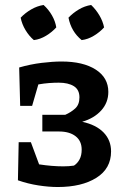

<svg xmlns="http://www.w3.org/2000/svg" viewBox="-20 -742 502 771"><path d="M212 9Q176 9 134 2.5Q92 -4 52 -18L55 -171H104L137 -82Q189 -74 234 -74Q257 -74 277 -77Q291 -86 299.5 -102Q308 -118 308 -141Q308 -176 283.5 -195Q259 -214 217 -214H150V-281H242Q265 -291 282 -306.5Q299 -322 299 -351Q299 -382 276.5 -396Q254 -410 216 -410Q197 -410 177 -408.5Q157 -407 134 -403L109 -317H61L57 -471Q102 -484 147 -489.5Q192 -495 227 -495Q314 -495 364.5 -462.5Q415 -430 415 -373Q415 -330 386.5 -298.5Q358 -267 310 -253Q366 -241 396 -210Q426 -179 426 -134Q426 -65 367 -28Q308 9 212 9ZM155 -722Q175 -704 188.5 -680.5Q202 -657 206 -632Q189 -613 165 -598.5Q141 -584 116 -581Q97 -597 82.5 -621Q68 -645 63 -671Q81 -690 105 -704Q129 -718 155 -722ZM346 -722Q365 -704 379 -680.5Q393 -657 398 -632Q381 -613 357 -598.5Q333 -584 308 -581Q266 -615 255 -671Q273 -690 296.5 -704Q320 -718 346 -722Z"/></svg>

Font: Piazzolla SemiBold
Style: Regular
Weight: 600
Designer: Juan Pablo del Peral
Foundry: Huerta Tipografica
Version: Version 1.330